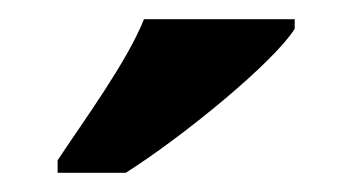

<svg xmlns="http://www.w3.org/2000/svg" viewBox="-20 -786 367 200"><path d="M40 -619V-606H111C171 -644 265 -721 287 -756V-766H130C112 -721 67 -660 40 -619Z"/></svg>

Font: Noto Serif Sinhala Condensed ExtraBold
Style: Regular
Weight: 800
Width: 3
Designer: Jelle Bosma - Monotype Design Team
Foundry: Monotype Imaging Inc.
Version: Version 2.007